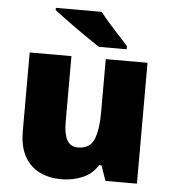

<svg xmlns="http://www.w3.org/2000/svg" viewBox="-54 -815 778 875"><g transform="rotate(5 335.0 -378.0)"><path d="M604 -553V0H460L436 -69H425Q399 -27 354 -8.5Q309 10 258 10Q204 10 160 -11Q116 -32 90.5 -77Q65 -122 65 -193V-553H256V-251Q256 -197 271.5 -169Q287 -141 322 -141Q376 -141 394.5 -185Q413 -229 413 -311V-553ZM376 -766Q393 -744 416.5 -717Q440 -690 464 -664.5Q488 -639 504 -620V-606H377Q357 -619 328.5 -638.5Q300 -658 269.5 -679.5Q239 -701 211.5 -721.5Q184 -742 166 -756V-766Z"/></g></svg>

Font: Noto Sans Syriac Western Black
Style: Regular
Weight: 900
Designer: Patrick Giasson and the Monotype Design Team
Foundry: Monotype Imaging Inc.
Version: Version 3.000; ttfautohint (v1.8.4.7-5d5b)